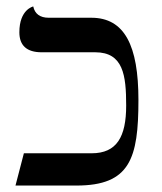

<svg xmlns="http://www.w3.org/2000/svg" viewBox="-20 -575 503 595"><path d="M371 -248C371 -151 342 -100 264 -100H54L28 0H217C383 0 409 -84 409 -265C409 -434 366 -520 263 -520H131C104 -520 88 -532 83 -555C83 -555 40 -546 40 -475C40 -434 63 -413 109 -413H275C362 -413 371 -342 371 -248Z"/></svg>

Font: Libertinus Math
Style: Regular
Weight: 400
Designer: Philipp H. Poll
Foundry: Khaled Hosny
Version: Version 6.2